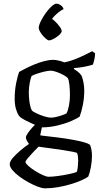

<svg xmlns="http://www.w3.org/2000/svg" viewBox="-20 -826 545 1046"><path d="M225 200Q210 200 186 191Q162 182 135.5 167.5Q109 153 85.5 135.5Q62 118 47.5 100.5Q33 83 33 69Q33 54 50 34Q67 14 91.5 -6.5Q116 -27 138 -42Q133 -48 127 -58.5Q121 -69 121 -77Q121 -86 132.5 -102Q144 -118 158.5 -134Q173 -150 183 -158L212 -150L199 -89Q207 -87 235 -84Q263 -81 299 -76.5Q335 -72 371.5 -65.5Q408 -59 435.5 -51.5Q463 -44 471 -36Q476 -23 478.5 -8Q481 7 481 22Q481 53 475 85Q469 117 461 136Q449 145 424.5 156Q400 167 367 177Q334 187 297.5 193.5Q261 200 225 200ZM245 137Q264 137 294 133Q324 129 353 123Q382 117 398 111Q402 102 404 82Q406 62 406 49Q406 37 404.5 25Q403 13 399 7Q397 5 377 1Q357 -3 328.5 -7.5Q300 -12 270 -16Q240 -20 218 -23Q196 -26 190 -27Q175 -12 158.5 5.5Q142 23 130.5 37Q119 51 119 57Q119 64 134 77.5Q149 91 170.5 104.5Q192 118 212.5 127.5Q233 137 245 137ZM205 -132Q175 -144 153.5 -153.5Q132 -163 118 -170.5Q104 -178 95 -184.5Q86 -191 82 -197Q73 -211 66.5 -234Q60 -257 60 -287Q60 -334 68 -373Q76 -412 84 -434Q94 -440 115.5 -451Q137 -462 164 -473.5Q191 -485 219.5 -492.5Q248 -500 271 -500Q284 -500 303.5 -495Q323 -490 330 -486Q357 -491 386.5 -502.5Q416 -514 441.5 -526.5Q467 -539 482 -547L498 -536Q498 -519 494 -501.5Q490 -484 486 -474Q465 -467 438 -462Q411 -457 383 -455V-450Q393 -444 403.5 -436Q414 -428 424 -414Q431 -398 435 -376Q439 -354 439 -333Q439 -293 431.5 -255Q424 -217 414 -191Q401 -181 369 -167Q337 -153 294 -142.5Q251 -132 205 -132ZM258 -185Q269 -185 286.5 -189Q304 -193 320.5 -199Q337 -205 342 -208Q350 -222 355.5 -250Q361 -278 361 -307Q361 -339 358 -365Q355 -391 349 -401Q343 -408 325.5 -417.5Q308 -427 288.5 -434Q269 -441 257 -441Q243 -441 222 -436Q201 -431 181.5 -424.5Q162 -418 152 -412Q146 -397 141.5 -372.5Q137 -348 137 -323Q137 -300 139.5 -279Q142 -258 146 -244Q150 -230 154 -224Q159 -218 179 -208.5Q199 -199 221.5 -192Q244 -185 258 -185ZM247 -606Q241 -606 231.5 -614Q222 -622 212.5 -633Q203 -644 197 -655.5Q191 -667 191 -674Q191 -686 198.5 -702.5Q206 -719 217.5 -737.5Q229 -756 242 -771.5Q255 -787 267 -796.5Q279 -806 287 -806Q297 -806 305.5 -801Q314 -796 320 -789Q326 -782 326 -776Q314 -771 299 -759Q284 -747 273 -735Q262 -723 260 -715L258 -727Q268 -721 281.5 -708Q295 -695 305.5 -680.5Q316 -666 316 -656Q316 -650 308.5 -641.5Q301 -633 289.5 -625Q278 -617 266.5 -611.5Q255 -606 247 -606Z"/></svg>

Font: Texturina 12pt Light
Style: Regular
Weight: 300
Designer: Guillermo Torres Carreño
Foundry: Omnibus-Type
Version: Version 1.002